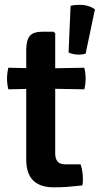

<svg xmlns="http://www.w3.org/2000/svg" viewBox="-20 -781 424 805"><path d="M276 -756.5Q290 -760.5 308 -760.5Q328.5 -761.5 346.2 -756.8Q364 -752 378 -742L339 -556Q327 -552 312.5 -552Q300.5 -551.5 287.8 -554.2Q275 -557 267.5 -561ZM90 -571Q90 -612.5 104.8 -630.2Q119.5 -648 157.5 -648H205L211.5 -641.5V-136.5Q211.5 -116 221.2 -104Q231 -92 254 -92H318Q327.5 -63.5 327.5 -31Q327.5 -24.5 327.2 -17.2Q327 -10 325 -3.5Q299 -0.5 267.5 2Q236 4.5 206.5 4.5Q148.5 4.5 119.2 -24.2Q90 -53 90 -112.5ZM333.5 -497Q339 -474 339 -452.5Q339 -428.5 333.5 -406.5L160.5 -409.5L15 -406.5Q9.5 -428.5 9.5 -452.5Q9.5 -474 15 -497L163 -494Z"/></svg>

Font: Signika Negative Light SemiBold
Style: Regular
Weight: 600
Version: Version 2.001